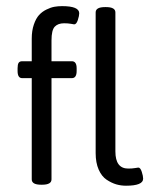

<svg xmlns="http://www.w3.org/2000/svg" viewBox="-20 -592 488 617"><path d="M112.2 1.6Q82 1.6 82 -15.5V-340.9H51.1Q36.5 -340.9 36.5 -363.9V-372.6Q36.5 -384.9 39.8 -390Q43.2 -395.2 51.1 -395.2H82V-467.7Q82 -493.5 88.8 -513.1Q95.5 -532.7 105.4 -543.6Q115.3 -554.5 129 -561.2Q142.7 -568 154.6 -570.2Q166.5 -572.3 179.5 -572.3Q234.6 -572.3 234.6 -549.3Q234.6 -541.4 230.1 -527.5Q225.5 -513.7 218.4 -513.7Q217.2 -513.7 207.9 -515.5Q198.6 -517.2 185.9 -517.2Q166.5 -517.2 156 -506.3Q145.5 -495.4 145.5 -461.8V-395.2H210.9Q226.3 -395.2 226.3 -372.6V-363.9Q226.3 -340.9 210.9 -340.9H145.5V-15.5Q145.5 1.6 115.3 1.6ZM384.9 4.8Q368.6 4.8 353.5 0.4Q338.5 -4 322.6 -14.5Q306.8 -25 297.1 -47Q287.4 -69 287.4 -99.9V-552.1Q287.4 -569.2 317.5 -569.2H320.7Q350.8 -569.2 350.8 -552.1V-105.4Q350.8 -50.3 392 -50.3Q404.7 -50.3 413.8 -51.9Q422.9 -53.5 424.5 -53.5Q431.2 -53.5 435.6 -39.8Q440 -26.2 440 -17.8Q440 4.8 384.9 4.8Z"/></svg>

Font: Jaldi
Style: Regular
Weight: 400
Designer: Pablo Cosgaya and Nicolas Silva
Foundry: Omnibus-Type
Version: Version 1.001;PS 001.001;hotconv 1.0.70;makeotf.lib2.5.58329